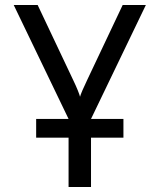

<svg xmlns="http://www.w3.org/2000/svg" viewBox="-20 -750 640 770"><path d="M125 -198V-273H255L35 -730H131L273 -430Q285 -405 292 -387.5Q299 -370 301 -362Q303 -370 310.5 -387.5Q318 -405 330 -430L472 -730H565L345 -273H475V-198H345V0H255V-198Z"/></svg>

Font: JetBrains Mono NL
Style: Regular
Weight: 400
Monospace: yes
Designer: Philipp Nurullin, Konstantin Bulenkov
Foundry: JetBrains
Version: Version 2.305; ttfautohint (v1.8.4.7-5d5b)